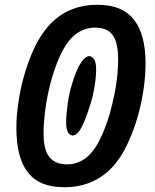

<svg xmlns="http://www.w3.org/2000/svg" viewBox="-20 -762 642 796"><path d="M246.1 14.2C297.9 14.2 343.8 2.9 383.3 -19.5C403.3 -30.8 422.9 -45.9 439 -62C457 -80.1 473.1 -102.1 485.4 -122.1C512.2 -166 538.1 -229.5 555.7 -295.9C574.2 -366.2 583.5 -439.5 583.5 -499.5C583.5 -578.6 567.4 -640.1 535.2 -680.7C503.9 -720.2 456.5 -742.2 383.8 -742.2C332 -742.2 287.6 -731 248 -709C234.9 -701.7 222.7 -693.4 210.4 -683.1C198.2 -672.9 187 -661.6 176.3 -648.9C167.5 -638.7 156.2 -623.5 146 -606.9C118.2 -561.5 93.8 -501 75.7 -432.6C66.4 -397.5 60.5 -367.7 55.2 -329.6C50.8 -298.3 47.9 -269.5 47.9 -232.9C47.9 -147 64 -87.9 95.2 -47.9C127.4 -6.3 176.3 14.2 246.1 14.2ZM258.3 -80.6C226.1 -80.6 201.2 -90.3 185.1 -110.4C168.5 -130.9 160.6 -162.1 160.6 -211.4C160.6 -259.3 168 -327.1 183.6 -394C198.2 -456.5 219.7 -516.6 242.7 -557.6C256.3 -582 274.9 -607.4 299.8 -624.5C321.3 -639.2 347.2 -647.5 374 -647.5C388.7 -647.5 404.8 -645 417 -640.1C429.2 -635.3 439 -627 446.3 -617.2C450.7 -611.3 453.1 -606.9 454.6 -604C457 -599.6 460.4 -590.3 461.4 -586.4C462.9 -581.1 465.3 -569.8 465.8 -566.4C467.8 -556.6 468.3 -550.3 468.8 -542.5C469.2 -534.7 469.7 -523.9 469.7 -513.2C469.7 -497.6 468.8 -477.5 467.3 -458.5C465.8 -439.5 463.4 -421.4 459.5 -398.4C456.1 -378.4 453.1 -363.3 446.3 -334.5C442.4 -317.9 437 -297.9 434.1 -287.6C429.2 -271 426.8 -263.7 419.9 -245.1C415.5 -232.9 410.6 -219.7 404.8 -206.5C398.4 -192.4 392.1 -179.7 387.7 -171.4C372.6 -142.6 351.6 -117.7 331.1 -103.5C319.8 -95.7 306.6 -89.8 296.4 -86.4C284.2 -82.5 272.5 -80.6 258.3 -80.6ZM279.3 -200.2H280.8C289.6 -200.2 298.3 -205.1 307.6 -217.3C315.9 -229 324.2 -244.6 333 -267.6C344.7 -296.9 359.4 -341.8 364.3 -364.3C366.2 -371.6 369.1 -386.7 372.1 -402.8C375.5 -425.8 377.4 -442.4 377.9 -452.6V-459.5C377.9 -461.4 377.9 -463.4 378.4 -465.3V-465.8C379.9 -502.4 372.1 -523.4 355 -528.3C354 -528.8 353 -529.3 352.1 -529.3H349.6C333.5 -529.8 313.5 -503.4 301.3 -475.6C297.9 -468.8 291.5 -452.6 287.6 -441.9C285.2 -434.1 279.8 -418.9 278.8 -414.1C278.3 -413.1 278.3 -412.1 272.5 -392.6C271 -388.2 265.6 -362.3 264.2 -354C261.2 -337.4 260.7 -333 255.9 -290.5C255.4 -286.1 255.4 -285.2 255.4 -283.7V-277.3C254.9 -274.9 254.4 -272.9 254.4 -271V-265.1C252.9 -227.1 260.3 -206.1 275.9 -201.2H277.8C278.3 -201.2 278.8 -200.2 279.3 -200.2Z"/></svg>

Font: Hack
Style: Bold Oblique
Weight: 700
Italic angle: -12°
Monospace: yes
Designer: Christopher Simpkins
Foundry: Christopher Simpkins
Version: Version 2.010